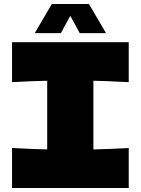

<svg xmlns="http://www.w3.org/2000/svg" viewBox="-20 -936 701 956"><path d="M621 -527Q502 -533 445 -534V-192Q503 -193 621 -199V0H40V-199Q155 -193 215 -192V-534Q155 -533 40 -527V-726H621ZM423 -916 508 -771H377L330 -857L283 -771H153L238 -916Z"/></svg>

Font: Mantou Sans
Style: Regular
Weight: 400
Designer: Mant0u / artakana
Foundry: Mant0u / artakana
Version: Version 1.001;October 22, 2023;FontCreator 14.0.0.2901 64-bi